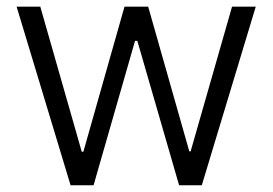

<svg xmlns="http://www.w3.org/2000/svg" viewBox="-20 -550 809 570"><path d="M29.3 -530.3H99.6L222.7 -99.6H227.5L349.6 -530.3H419.9L542 -100.6H545.9L668.9 -530.3H739.3L579.1 0H511.7L387.7 -428.7H380.9L257.8 0H189.5Z"/></svg>

Font: Pretendard Light
Style: Regular
Weight: 300
Designer: Base glyphs from Inter by Rasmus Andersson; Hangeul glyphs from Noto Sans CJK(Source Han Sans) by Jang Soo-young and Kan
Foundry: Kil Hyung-jin
Version: Version 1.309